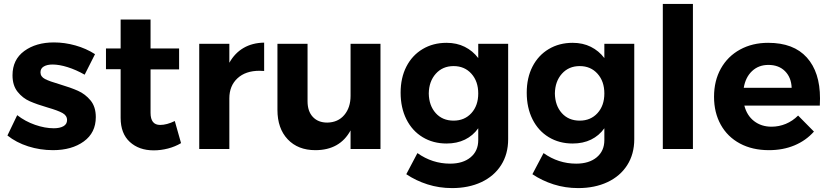

<svg xmlns="http://www.w3.org/2000/svg" viewBox="-20 -762 4241 982"><path d="M249 -432Q221 -432 204 -422Q187 -412 187 -392Q187 -370 210 -358Q233 -346 285 -331Q342 -314 379 -297.5Q416 -281 443 -248.5Q470 -216 470 -163Q470 -83 408.5 -38.5Q347 6 251 6Q185 6 124 -13.5Q63 -33 18 -69L68 -173Q109 -141 159.5 -123.5Q210 -106 255 -106Q286 -106 304.5 -116.5Q323 -127 323 -148Q323 -171 299.5 -184Q276 -197 224 -212Q169 -228 132.5 -244Q96 -260 70 -292.5Q44 -325 44 -377Q44 -457 104 -501Q164 -545 256 -545Q311 -545 366 -529.5Q421 -514 466 -485L413 -380Q369 -405 326 -418.5Q283 -432 249 -432Z M906 -30Q876 -12 839.5 -2.5Q803 7 766 7Q691 7 644 -36Q597 -79 597 -159V-408H522V-514H597V-662H750V-514H896V-407H750V-185Q750 -123 799 -123Q833 -123 874 -143Z M1331 -544V-399Q1323 -400 1307 -400Q1236 -400 1194.5 -361.5Q1153 -323 1153 -259V0H999V-538H1153V-441Q1181 -491 1226 -517Q1271 -543 1331 -544Z M1926 -538V0H1773V-95Q1718 6 1593 6Q1504 6 1451.5 -49.5Q1399 -105 1399 -200V-538H1553V-244Q1553 -193 1580 -164Q1607 -135 1654 -135Q1709 -136 1741 -174Q1773 -212 1773 -272V-538Z M2579 -538V-50Q2579 26 2543 82.5Q2507 139 2442 169.5Q2377 200 2292 200Q2226 200 2166.5 181Q2107 162 2058 129L2115 21Q2191 75 2282 75Q2348 75 2387 42.5Q2426 10 2426 -45V-106Q2399 -68 2358 -48Q2317 -28 2264 -28Q2195 -28 2141.5 -60.5Q2088 -93 2058.5 -152Q2029 -211 2029 -288Q2029 -364 2058.5 -421.5Q2088 -479 2141.5 -511Q2195 -543 2264 -543Q2316 -543 2357 -522.5Q2398 -502 2426 -465V-538ZM2426 -284Q2426 -346 2391 -385Q2356 -424 2300 -424Q2244 -424 2209 -385Q2174 -346 2173 -284Q2174 -222 2208.5 -183.5Q2243 -145 2300 -145Q2356 -145 2391 -183.5Q2426 -222 2426 -284Z M3224 -538V-50Q3224 26 3188 82.5Q3152 139 3087 169.5Q3022 200 2937 200Q2871 200 2811.5 181Q2752 162 2703 129L2760 21Q2836 75 2927 75Q2993 75 3032 42.5Q3071 10 3071 -45V-106Q3044 -68 3003 -48Q2962 -28 2909 -28Q2840 -28 2786.5 -60.5Q2733 -93 2703.5 -152Q2674 -211 2674 -288Q2674 -364 2703.5 -421.5Q2733 -479 2786.5 -511Q2840 -543 2909 -543Q2961 -543 3002 -522.5Q3043 -502 3071 -465V-538ZM3071 -284Q3071 -346 3036 -385Q3001 -424 2945 -424Q2889 -424 2854 -385Q2819 -346 2818 -284Q2819 -222 2853.5 -183.5Q2888 -145 2945 -145Q3001 -145 3036 -183.5Q3071 -222 3071 -284Z M3370 -742H3524V0H3370Z M4174 -259Q4174 -235 4173 -222H3787Q3800 -171 3837 -142.5Q3874 -114 3926 -114Q3964 -114 3999 -128.5Q4034 -143 4062 -171L4143 -89Q4102 -43 4043.5 -18.5Q3985 6 3913 6Q3828 6 3764.5 -28Q3701 -62 3666.5 -124Q3632 -186 3632 -267Q3632 -349 3667 -411.5Q3702 -474 3765 -508.5Q3828 -543 3909 -543Q4039 -543 4106.5 -468Q4174 -393 4174 -259ZM4029 -313Q4027 -366 3995 -398Q3963 -430 3910 -430Q3860 -430 3826.5 -398.5Q3793 -367 3784 -313Z"/></svg>

Font: Gontserrat SemiBold
Style: Regular
Weight: 600
Designer: Julieta Ulanovsky
Foundry: Julieta Ulanovsky
Version: Version 6.001